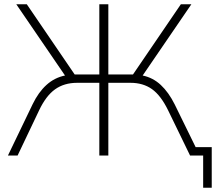

<svg xmlns="http://www.w3.org/2000/svg" viewBox="-20 -725 1007 895"><path d="M17 0 132 -239Q159 -295 196.5 -329Q234 -363 283 -373L56 -705H105L328 -378H443V-705H485V-378H600L823 -705H872L645 -373Q693 -363 729.5 -329Q766 -295 794 -239L892 -39H967V150H927V0H866L764 -210Q730 -280 688.5 -309.5Q647 -339 588 -339H485V0H443V-339H340Q279 -339 236.5 -308.5Q194 -278 162 -210L62 0Z"/></svg>

Font: Nunito Sans ExtraLight
Style: Regular
Weight: 200
Designer: Vernon Adams
Foundry: Vernon Adams
Version: Version 3.006; ttfautohint (v1.8.3)